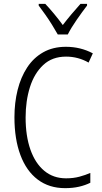

<svg xmlns="http://www.w3.org/2000/svg" viewBox="-20 -967 528 997"><path d="M323 -673Q251 -673 204.5 -629.5Q158 -586 135.5 -514.5Q113 -443 113 -357Q113 -261 138 -190Q163 -119 210 -80Q257 -41 323 -41Q361 -41 392.5 -49.5Q424 -58 449 -69V-18Q423 -5 390.5 2.5Q358 10 318 10Q235 10 176 -34.5Q117 -79 86 -162Q55 -245 55 -358Q55 -434 71.5 -500Q88 -566 121 -616.5Q154 -667 204.5 -695.5Q255 -724 322 -724Q398 -724 462 -690L440 -642Q386 -673 323 -673ZM280 -788Q267 -811 250 -838.5Q233 -866 214.5 -892Q196 -918 181 -938V-947H215Q236 -925 260.5 -895.5Q285 -866 306 -837Q329 -867 350.5 -892.5Q372 -918 398 -947H432V-938Q408 -907 378.5 -864.5Q349 -822 332 -788Z"/></svg>

Font: Noto Sans Gurmukhi UI Condensed Light
Style: Regular
Weight: 300
Width: 3
Designer: Jelle Bosma - Monotype Design Team
Foundry: Monotype Imaging Inc.
Version: Version 2.004; ttfautohint (v1.8.4.7-5d5b)